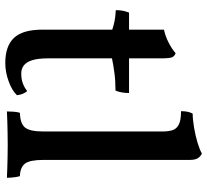

<svg xmlns="http://www.w3.org/2000/svg" viewBox="-48 -708 766 709"><g transform="rotate(90 334.5 -354.0)"><path d="M213 9Q151 9 120.5 -23Q90 -55 90 -128V-386Q75 -391 58.5 -394.5Q42 -398 18 -399Q18 -413 20 -424Q22 -435 27 -448H90V-577Q114 -582 137.5 -594Q161 -606 177 -620Q188 -616 192 -607Q196 -598 196 -565V-448H324Q324 -436 322 -423Q320 -410 315 -398Q279 -398 249.5 -394Q220 -390 196 -385V-148Q196 -113 202.5 -91.5Q209 -70 221.5 -60Q234 -50 252 -50Q272 -50 287.5 -55.5Q303 -61 317 -72Q330 -56 332 -34Q315 -16 281 -3.5Q247 9 213 9Z M392 3Q392 -9 393 -22Q394 -35 397 -45Q437 -46 451.5 -64Q466 -82 466 -132V-571Q466 -594 461 -609Q456 -624 440 -632Q424 -640 391 -640Q391 -652 393 -663Q395 -674 400 -683Q421 -683 451 -688Q481 -693 507.5 -701Q534 -709 547 -717Q557 -713 564 -703Q571 -693 571 -673V-132Q571 -82 584.5 -64Q598 -46 631 -45Q634 -35 635.5 -21Q637 -7 637 3Q620 2 600 1.5Q580 1 558 0.5Q536 0 515 0Q494 0 471 0.5Q448 1 428 1.5Q408 2 392 3Z"/></g></svg>

Font: Vollkorn Medium
Style: Regular
Weight: 500
Designer: Friedrich Althausen
Foundry: Friedrich Althausen
Version: Version 5.000